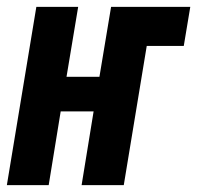

<svg xmlns="http://www.w3.org/2000/svg" viewBox="-39 -540 575 560"><path d="M-19 0 67 -520H189L155 -316H251L285 -520H516L497 -406H389L322 0H199L234 -215H138L103 0Z"/></svg>

Font: Iosevka SS18 Heavy
Style: Italic
Weight: 900
Italic angle: -9°
Monospace: yes
Designer: Belleve Invis
Foundry: Belleve Invis
Version: Version 25.1.1; ttfautohint (v1.8.4)